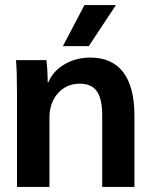

<svg xmlns="http://www.w3.org/2000/svg" viewBox="-20 -737 603 757"><path d="M43 0ZM47 -368Q47 -459 43 -500H163Q168 -458 168 -413H171Q189 -457 234.5 -483.5Q280 -510 336 -510Q422 -510 466 -452Q510 -394 510 -281V0H383V-282Q383 -347 362 -377Q341 -407 295 -407Q242 -407 208.5 -369.5Q175 -332 175 -273V0H47ZM313 -717H437L330 -555H228Z"/></svg>

Font: Sarabun
Style: Bold
Weight: 700
Designer: Suppakit Chalermlarp | Katatrad Co.,Ltd.
Foundry: Cadson Demak Co.,Ltd.
Version: Version 1.000; ttfautohint (v1.6)